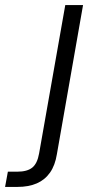

<svg xmlns="http://www.w3.org/2000/svg" viewBox="-130 -516 374 756"><path d="M-110 220 -99 160H-62Q-23 160 -3 144Q17 128 24 88L127 -496H197L94 91Q87 135 67 163.5Q47 192 15 206Q-17 220 -62 220Z"/></svg>

Font: DM Sans 24pt Light
Style: Italic
Weight: 300
Italic angle: -10°
Designer: Colophon Foundry, Jonny Pinhorn
Foundry: Colophon Foundry
Version: Version 4.004;gftools[0.9.30]